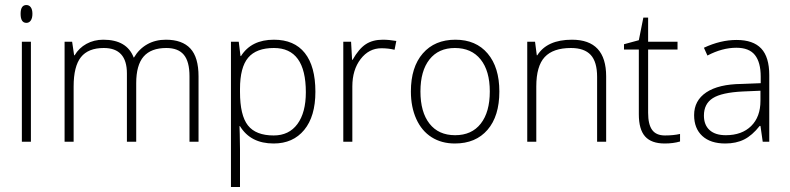

<svg xmlns="http://www.w3.org/2000/svg" viewBox="-20 -564 3143 764"><path d="M103 0H67V-398H103ZM62 -509Q62 -544 85 -544Q96 -544 102.5 -535Q109 -526 109 -509Q109 -492 102.5 -482.5Q96 -473 85 -473Q62 -473 62 -509Z M734 0V-261Q734 -319 711.5 -346Q689 -373 642 -373Q581 -373 551.5 -339Q522 -305 522 -233V0H485V-272Q485 -373 393 -373Q331 -373 302 -336.5Q273 -300 273 -220V0H237V-398H267L275 -344H277Q294 -373 324 -389.5Q354 -406 391 -406Q485 -406 512 -335H513Q533 -369 565.5 -387.5Q598 -406 640 -406Q705 -406 737.5 -371Q770 -336 770 -260V0Z M1069 7Q977 7 935 -62H933L934 -31Q935 -4 935 29V180H899V-398H930L937 -341H939Q980 -406 1070 -406Q1151 -406 1193 -353Q1235 -300 1235 -199Q1235 -101 1190.5 -47Q1146 7 1069 7ZM1069 -25Q1130 -25 1163.5 -70.5Q1197 -116 1197 -197Q1197 -373 1070 -373Q1000 -373 967.5 -334.5Q935 -296 935 -210V-198Q935 -105 966.5 -65Q998 -25 1069 -25Z M1503 -406Q1528 -406 1557 -401L1550 -366Q1525 -372 1498 -372Q1448 -372 1415 -329Q1382 -286 1382 -220V0H1346V-398H1377L1381 -326H1383Q1408 -370 1435.5 -388Q1463 -406 1503 -406Z M1967 -200Q1967 -102 1920 -47.5Q1873 7 1790 7Q1737 7 1697.5 -18Q1658 -43 1636.5 -90.5Q1615 -138 1615 -200Q1615 -297 1662.5 -351.5Q1710 -406 1792 -406Q1874 -406 1920.5 -351Q1967 -296 1967 -200ZM1653 -200Q1653 -118 1689 -72Q1725 -26 1791 -26Q1857 -26 1893 -72Q1929 -118 1929 -200Q1929 -282 1892.5 -327.5Q1856 -373 1790 -373Q1725 -373 1689 -327.5Q1653 -282 1653 -200Z M2356 0V-258Q2356 -318 2330.5 -345.5Q2305 -373 2252 -373Q2181 -373 2147.5 -337Q2114 -301 2114 -220V0H2078V-398H2109L2116 -344H2118Q2157 -406 2256 -406Q2392 -406 2392 -260V0Z M2626 -25Q2660 -25 2686 -31V-1Q2659 7 2625 7Q2572 7 2547 -21Q2522 -49 2522 -109V-367H2463V-388L2522 -404L2540 -494H2559V-398H2676V-367H2559V-115Q2559 -69 2575 -47Q2591 -25 2626 -25Z M3015 0 3006 -63H3003Q2973 -25 2941 -9Q2909 7 2866 7Q2807 7 2774.5 -23Q2742 -53 2742 -106Q2742 -164 2790.5 -196.5Q2839 -229 2931 -230L3007 -233V-259Q3007 -316 2984 -345Q2961 -374 2910 -374Q2854 -374 2795 -343L2781 -374Q2847 -405 2911 -405Q2977 -405 3009 -371Q3041 -337 3041 -265V0ZM2868 -26Q2932 -26 2969 -62.5Q3006 -99 3006 -163V-203L2936 -200Q2852 -196 2816.5 -173.5Q2781 -151 2781 -104Q2781 -67 2803.5 -46.5Q2826 -26 2868 -26Z"/></svg>

Font: Azad Pori Unicode
Style: Regular
Weight: 400
Designer: Abul Kalam Azad
Foundry: Lipighor Font Foundry
Version: Version 1.026;December 22, 2019;FontCreator 12.0.0.2547 64-b